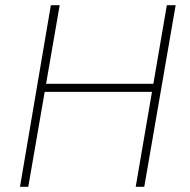

<svg xmlns="http://www.w3.org/2000/svg" viewBox="-20 -720 734 740"><path d="M136 -366H588L594 -397H140ZM623 -700 503 0H536L657 -700ZM176 -700 57 0H89L210 -700Z"/></svg>

Font: Jost ExtraLight
Style: Italic
Weight: 250
Italic angle: -5°
Version: Version 3.710